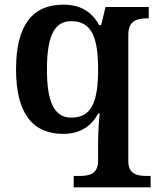

<svg xmlns="http://www.w3.org/2000/svg" viewBox="-20 -566 675 826"><path d="M297 240H628V191H613C569 191 532 183 532 127V-416C532 -478 570 -487 615 -487H620V-536H434L415 -458H407C377 -511 331 -546 253 -546C122 -546 49 -461 49 -268C49 -76 122 10 252 10C328 10 374 -26 403 -78H409C405 -46 402 10 402 47V125C402 183 365 191 321 191H297ZM287 -60C211 -60 182 -131 182 -267C182 -405 211 -475 286 -475C375 -475 402 -405 402 -267C402 -130 375 -60 287 -60Z"/></svg>

Font: Noto Serif Semi
Style: Regular
Weight: 600
Designer: Monotype Design Team
Foundry: Monotype Imaging Inc.
Version: Version 1.002